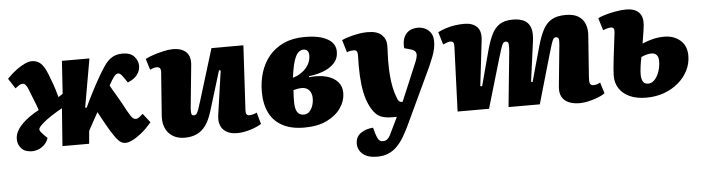

<svg xmlns="http://www.w3.org/2000/svg" viewBox="-47 -735 4263 1168"><g transform="rotate(-5 2084.5 -151.0)"><path d="M471 -221 480 -220Q492 -246 503.5 -269Q515 -292 525.5 -312.5Q536 -333 545 -349.5Q554 -366 561 -379Q589 -429 611.5 -462.5Q634 -496 661 -512.5Q688 -529 726 -529Q774 -529 797 -503Q820 -477 820 -446Q820 -417 801.5 -392Q783 -367 743 -351L724 -379Q714 -394 705 -403Q696 -412 685.5 -410.5Q675 -409 663 -394Q657 -386 649 -373.5Q641 -361 631 -342Q640 -325 650 -308Q660 -291 671.5 -272Q683 -253 695 -231Q711 -201 722 -181Q733 -161 741 -149Q749 -137 756 -131.5Q763 -126 772 -126Q783 -126 794 -134.5Q805 -143 816 -153L859 -98Q825 -58 794 -33.5Q763 -9 738.5 2.5Q714 14 698 14Q682 14 668.5 5.5Q655 -3 641 -22Q627 -41 608 -71Q597 -89 586 -109Q575 -129 564 -149Q553 -169 543 -187Q533 -169 522 -149.5Q511 -130 501.5 -112Q492 -94 483 -78L476 0H313L330 -230Q291 -208 263.5 -190Q236 -172 218 -157Q200 -142 191 -131.5Q182 -121 182 -114Q182 -107 186.5 -100.5Q191 -94 201 -83L227 -57Q215 -22 186.5 -3.5Q158 15 126 15Q84 15 62 -9Q40 -33 40 -66Q40 -95 56.5 -122Q73 -149 105.5 -176.5Q138 -204 188 -231Q181 -254 172 -276Q163 -298 152 -326Q143 -351 136 -367Q129 -383 121.5 -391Q114 -399 105 -399Q94 -399 83 -392Q72 -385 59 -375L19 -437Q49 -468 77 -488.5Q105 -509 129.5 -520Q154 -531 171 -531Q194 -531 211 -521.5Q228 -512 241.5 -492.5Q255 -473 266 -444Q279 -411 290.5 -379Q302 -347 315 -299L342 -317L355 -517H523Z M864 -484Q882 -494 912 -504Q942 -514 975 -521.5Q1008 -529 1033 -529Q1088 -529 1115 -501.5Q1142 -474 1136 -421L1110 -159Q1109 -136 1111.5 -126.5Q1114 -117 1127 -117Q1136 -117 1142 -124Q1148 -131 1154.5 -148.5Q1161 -166 1170 -196L1268 -515H1463L1441 -120Q1440 -105 1445 -96.5Q1450 -88 1461 -88Q1473 -88 1486 -91.5Q1499 -95 1508 -100L1528 -29Q1515 -21 1497 -13Q1479 -5 1459 1Q1439 7 1418.5 10.5Q1398 14 1381 14Q1323 14 1294 -17.5Q1265 -49 1274 -109L1312 -374L1302 -377L1227 -132Q1210 -77 1186.5 -45.5Q1163 -14 1131.5 0Q1100 14 1060 14Q997 14 961.5 -25.5Q926 -65 931 -134L950 -391Q952 -413 945 -420.5Q938 -428 925 -428Q917 -428 907 -425Q897 -422 885 -416Z M1789 16Q1709 16 1655.5 -13Q1602 -42 1576 -95.5Q1550 -149 1550 -223Q1550 -286 1567.5 -342Q1585 -398 1621 -441Q1657 -484 1711.5 -508.5Q1766 -533 1839 -533Q1899 -533 1940.5 -520.5Q1982 -508 2004 -484.5Q2026 -461 2026 -428Q2026 -385 1999 -356.5Q1972 -328 1930.5 -313Q1889 -298 1844 -293V-287Q1906 -293 1950 -281Q1994 -269 2018.5 -242Q2043 -215 2043 -175Q2043 -126 2013.5 -82.5Q1984 -39 1927.5 -11.5Q1871 16 1789 16ZM1793 -63Q1813 -63 1826.5 -76.5Q1840 -90 1847.5 -111.5Q1855 -133 1855 -157Q1855 -177 1848 -192.5Q1841 -208 1827 -216.5Q1813 -225 1793 -225Q1781 -225 1767.5 -222.5Q1754 -220 1743 -217Q1741 -196 1740.5 -177.5Q1740 -159 1740 -142Q1740 -117 1745.5 -99.5Q1751 -82 1762.5 -72.5Q1774 -63 1793 -63ZM1746 -292 1771 -301Q1797 -313 1816 -330.5Q1835 -348 1846 -370.5Q1857 -393 1857 -419Q1857 -437 1849 -447Q1841 -457 1825 -457Q1807 -457 1792.5 -443.5Q1778 -430 1766.5 -395Q1755 -360 1746 -292Z M2416 57Q2398 95 2379 127Q2360 159 2336.5 182.5Q2313 206 2283.5 218.5Q2254 231 2216 231Q2158 231 2128 205.5Q2098 180 2098 142Q2098 100 2129 78Q2160 56 2205 53L2216 92Q2222 110 2227.5 120.5Q2233 131 2240.5 135.5Q2248 140 2259 140Q2271 140 2279.5 135Q2288 130 2295.5 119.5Q2303 109 2310 93L2355 0H2328Q2284 0 2256 -12Q2228 -24 2205 -61Q2188 -88 2175.5 -126.5Q2163 -165 2157 -216.5Q2151 -268 2151 -332Q2151 -343 2151.5 -353.5Q2152 -364 2152 -375Q2152 -386 2152 -396Q2152 -413 2146.5 -419.5Q2141 -426 2128 -426Q2122 -426 2110.5 -424.5Q2099 -423 2087 -418L2064 -494Q2081 -502 2107.5 -510Q2134 -518 2164 -523.5Q2194 -529 2221 -529Q2281 -529 2308 -503Q2335 -477 2335 -439Q2335 -426 2334.5 -412Q2334 -398 2333 -380.5Q2332 -363 2332 -338Q2332 -293 2335 -255Q2338 -217 2345 -182Q2352 -147 2366 -112Q2370 -102 2374 -97Q2378 -92 2383 -90Q2388 -88 2393 -88H2398L2499 -328Q2507 -348 2508 -363Q2509 -378 2500.5 -387.5Q2492 -397 2469 -403L2436 -412Q2431 -467 2456 -498Q2481 -529 2530 -529Q2553 -529 2574 -519Q2595 -509 2608 -489Q2621 -469 2621 -437Q2621 -416 2616.5 -394Q2612 -372 2602.5 -347Q2593 -322 2580 -292.5Q2567 -263 2549 -226Z M3071 -339Q3073 -368 3071.5 -383Q3070 -398 3054 -398Q3044 -398 3037.5 -389Q3031 -380 3024.5 -358.5Q3018 -337 3006 -299L2918 0H2726L2741 -393Q2742 -414 2736.5 -421Q2731 -428 2717 -428Q2707 -428 2695 -422.5Q2683 -417 2674 -414L2651 -491Q2675 -503 2701.5 -511.5Q2728 -520 2756.5 -524Q2785 -528 2812 -528Q2863 -528 2890 -501Q2917 -474 2909 -414L2877 -142L2888 -140L2947 -361Q2962 -415 2980.5 -452Q2999 -489 3029 -508.5Q3059 -528 3109 -528Q3153 -528 3180 -513Q3207 -498 3217 -467Q3227 -436 3220 -386L3187 -141L3196 -139L3256 -354Q3273 -414 3293.5 -452.5Q3314 -491 3346.5 -509.5Q3379 -528 3432 -528Q3481 -528 3509.5 -510Q3538 -492 3550 -460Q3562 -428 3558 -388L3540 -138Q3538 -115 3542 -101.5Q3546 -88 3564 -88Q3575 -88 3584.5 -91Q3594 -94 3605 -100L3626 -33Q3607 -19 3578.5 -8.5Q3550 2 3521.5 8Q3493 14 3471 14Q3431 14 3403 1.5Q3375 -11 3362 -36Q3349 -61 3353 -98L3378 -350Q3381 -379 3377 -388.5Q3373 -398 3362 -398Q3352 -398 3346 -390.5Q3340 -383 3332 -358Q3324 -333 3309 -281L3228 0H3037Z M3883 -314Q3919 -329 3950.5 -336.5Q3982 -344 4018 -344Q4076 -344 4115 -310.5Q4154 -277 4154 -216Q4154 -168 4132.5 -126Q4111 -84 4073.5 -52Q4036 -20 3986 -2Q3936 16 3878 16Q3820 16 3778 -2.5Q3736 -21 3713.5 -55Q3691 -89 3691 -134Q3691 -148 3693.5 -177Q3696 -206 3700.5 -244Q3705 -282 3710 -322Q3715 -362 3719 -396Q3721 -413 3716 -420.5Q3711 -428 3699 -428Q3691 -428 3679 -425Q3667 -422 3651 -416L3628 -491Q3640 -498 3669.5 -507Q3699 -516 3735 -522.5Q3771 -529 3801 -529Q3835 -529 3857.5 -518Q3880 -507 3891 -485.5Q3902 -464 3900 -429Q3898 -406 3893 -376Q3888 -346 3883 -314ZM3869 -233Q3866 -221 3863.5 -206.5Q3861 -192 3859 -177Q3857 -162 3856 -149Q3855 -136 3855 -127Q3855 -100 3864.5 -84Q3874 -68 3896 -68Q3918 -68 3935.5 -86.5Q3953 -105 3963.5 -135Q3974 -165 3974 -200Q3974 -224 3963 -236.5Q3952 -249 3931 -249Q3918 -249 3903 -245.5Q3888 -242 3869 -233Z"/></g></svg>

Font: Literata ExtraBold
Style: Italic
Weight: 800
Italic angle: -2°
Designer: Latin by Veronika Burian and Jose Scaglione. Greek by Irene Vlachou. Cyrillic by Vera Evstafieva
Foundry: TypeTogether
Version: Version 3.002